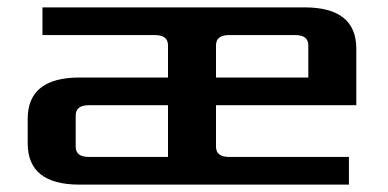

<svg xmlns="http://www.w3.org/2000/svg" viewBox="-20 -500 1050 520"><path d="M55 -112V-178Q55 -290 195 -290H435V-377Q435 -405 400 -405H95V-480H805Q945 -480 945 -368V-215H565V-103Q565 -75 600 -75H925V0H195Q55 0 55 -112ZM185 -103Q185 -75 220 -75H435V-215H220Q185 -215 185 -187ZM565 -290H815V-377Q815 -405 780 -405H600Q565 -405 565 -377Z"/></svg>

Font: Xolonium
Style: Regular
Weight: 400
Designer: Severin Meyer
Version: Version 4.2